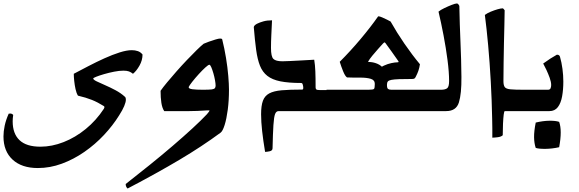

<svg xmlns="http://www.w3.org/2000/svg" viewBox="-60 -640 3333 1106"><path d="M706 -215Q695 -224 683 -228.5Q671 -233 651 -233Q627 -233 597 -227Q567 -221 539.5 -213Q512 -205 494.5 -198Q477 -191 477 -188Q477 -181 496.5 -171.5Q516 -162 545 -149.5Q574 -137 605 -120.5Q636 -104 659 -83Q665 -79 665 -65Q665 -52 655.5 -29Q646 -6 626 25Q590 83 539 137.5Q488 192 426 235Q364 278 296 303Q228 328 158 328Q65 328 12.5 279.5Q-40 231 -40 146Q-40 117 -33 84Q-26 51 -10 15Q-6 14 -1 14Q9 14 16 22Q13 42 13 59Q13 130 52.5 167.5Q92 205 173 205Q239 205 306.5 178.5Q374 152 434 103Q494 54 538 -13Q545 -25 538 -29Q503 -51 469.5 -64.5Q436 -78 389 -89Q380 -104 375 -127Q370 -150 367.5 -174Q365 -198 365 -215Q403 -235 449 -259Q495 -283 541.5 -304Q588 -325 629 -338Q670 -351 699 -351Q718 -351 734 -345.5Q750 -340 761 -326Q761 -293 743.5 -262Q726 -231 706 -215Z M1182 -147Q1182 -158 1178.5 -178Q1175 -198 1169 -218.5Q1163 -239 1157 -253Q1151 -267 1146 -267Q1140 -267 1122.5 -251Q1105 -235 1084.5 -212.5Q1064 -190 1047.5 -169Q1031 -148 1027 -139Q1025 -129 1048 -126Q1071 -123 1108 -123Q1125 -123 1139.5 -123.5Q1154 -124 1160 -125Q1174 -127 1178 -132.5Q1182 -138 1182 -147ZM1131 -4Q1100 -2 1076.5 -1Q1053 0 1030.5 0Q1008 0 977 0Q959 0 931.5 0Q904 0 886 0Q874 -18 869.5 -48Q865 -78 865 -117Q878 -136 902.5 -165.5Q927 -195 956.5 -228.5Q986 -262 1016.5 -294Q1047 -326 1072.5 -351Q1098 -376 1113 -388Q1124 -393 1143.5 -400Q1163 -407 1181.5 -412.5Q1200 -418 1208 -418Q1219 -418 1220 -413Q1233 -361 1242 -306Q1251 -251 1255 -202.5Q1259 -154 1259 -124Q1259 -61 1252 -8Q1245 45 1234 80Q1223 115 1211 124Q1104 203 974.5 280Q845 357 675 446Q664 436 664 420Q733 366 802.5 310Q872 254 935 200Q998 146 1048.5 99.5Q1099 53 1132 18Q1141 8 1144 3Q1147 -2 1147 -3Q1147 -5 1131 -4Z M1786 -121H1861V0Q1831 0 1802 0Q1773 0 1738.5 0Q1704 0 1657.5 0Q1611 0 1545 0Q1531 0 1524.5 17Q1518 34 1515 80.5Q1512 127 1510 214Q1510 228 1493 231.5Q1476 235 1467 235Q1456 169 1450 115Q1444 61 1444 18Q1444 -31 1454.5 -59.5Q1465 -88 1491 -102Q1517 -116 1563 -120Q1609 -124 1681 -124Q1687 -124 1687 -134Q1687 -144 1683 -156Q1681 -162 1675 -162Q1602 -162 1555 -171.5Q1508 -181 1480 -203Q1452 -225 1437.5 -261.5Q1423 -298 1415.5 -353Q1408 -408 1402 -483Q1402 -493 1420 -503Q1436 -511 1457.5 -517Q1479 -523 1507 -523Q1505 -481 1503 -439.5Q1501 -398 1501 -364Q1501 -314 1515 -300.5Q1529 -287 1567 -287Q1581 -287 1611.5 -288.5Q1642 -290 1679 -292Q1716 -294 1750 -296Q1755 -266 1756.5 -229Q1758 -192 1758 -136Q1758 -129 1762 -125Q1766 -121 1786 -121Z M2160 -47 2107 -50 2062 -123Q2090 -123 2094.5 -128Q2099 -133 2099 -157Q2099 -179 2075.5 -186Q2052 -193 2015 -193Q1997 -193 1976 -193Q1955 -193 1939 -194Q1928 -201 1916.5 -229.5Q1905 -258 1897 -284Q1959 -346 2017 -415Q2075 -484 2117 -544Q2118 -546 2120 -546Q2127 -546 2141 -540Q2155 -534 2169 -527Q2183 -520 2190 -516Q2226 -452 2270 -388Q2314 -324 2359 -270Q2356 -249 2350 -232Q2344 -215 2335 -198Q2331 -189 2326 -187Q2321 -185 2313 -185Q2267 -185 2239 -184Q2211 -183 2195 -180Q2179 -177 2174 -170.5Q2169 -164 2169 -151Q2169 -132 2175.5 -127.5Q2182 -123 2195 -123ZM1821 0V-123H2423V0ZM2169 -182 2100 -194Q2100 -218 2115 -235Q2130 -252 2151.5 -262Q2173 -272 2194.5 -276.5Q2216 -281 2229 -281Q2236 -281 2236 -284Q2236 -287 2231 -293Q2217 -313 2196.5 -342Q2176 -371 2161 -391Q2157 -396 2155 -396Q2153 -396 2145 -388Q2135 -377 2118 -358Q2101 -339 2085 -319.5Q2069 -300 2061 -286Q2059 -283 2064 -283Q2089 -283 2113 -273Q2137 -263 2153 -241Q2169 -219 2169 -182Z M2383 0V-123H2481Q2503 -123 2515 -131Q2527 -139 2527 -173Q2527 -224 2518 -293.5Q2509 -363 2495 -436.5Q2481 -510 2466 -573Q2478 -583 2500 -593.5Q2522 -604 2542.5 -612Q2563 -620 2572 -620Q2579 -620 2586 -606Q2588 -499 2592.5 -399Q2597 -299 2598 -197Q2599 -100 2583.5 -50Q2568 0 2510 0Z M2733 -554Q2746 -564 2766.5 -572.5Q2787 -581 2806 -586.5Q2825 -592 2836 -592Q2839 -592 2847 -581Q2847 -547 2845.5 -497.5Q2844 -448 2843 -391.5Q2842 -335 2841 -278Q2840 -221 2840 -173Q2840 -149 2847.5 -138.5Q2855 -128 2880 -125.5Q2905 -123 2958 -123V0H2848Q2844 0 2841.5 20.5Q2839 41 2837.5 73Q2836 105 2836 139Q2827 148 2807 150.5Q2787 153 2776 153Q2776 127 2776 99Q2776 71 2775 42Q2773 -63 2767 -171.5Q2761 -280 2752 -379Q2743 -478 2733 -554Z M3026 212Q3017 185 3016.5 150.5Q3016 116 3026 66Q3068 56 3104.5 55.5Q3141 55 3161 62Q3179 112 3161 208Q3121 217 3082.5 217.5Q3044 218 3026 212ZM3105 0H2917V-123H3096Q3108 -123 3111.5 -131.5Q3115 -140 3115 -150Q3115 -168 3106.5 -191.5Q3098 -215 3087.5 -237.5Q3077 -260 3069 -274Q3113 -306 3148 -325Q3157 -325 3161 -321Q3165 -317 3166 -312Q3175 -281 3180 -243.5Q3185 -206 3185 -170Q3185 -124 3178 -85Q3171 -46 3153.5 -23Q3136 0 3105 0Z"/></svg>

Font: Ruwudu SemiBold
Style: Regular
Weight: 600
Designer: Becca Hirsbrunner Spalinger
Foundry: SIL International
Version: Version 3.000